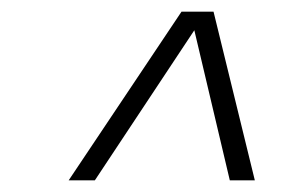

<svg xmlns="http://www.w3.org/2000/svg" viewBox="-20 -769 485 330"><path d="M98 -459 292 -749H347L418 -459H375L314 -717L143 -459Z"/></svg>

Font: Saira Semi Condensed ExtraLight
Style: Italic
Weight: 200
Width: 4
Italic angle: -12°
Designer: Hector Gatti with collaboration of the Omnibus-Type team
Foundry: Omnibus-Type
Version: Version 1.001; ttfautohint (v1.8)